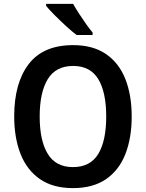

<svg xmlns="http://www.w3.org/2000/svg" viewBox="-20 -957 750 987"><path d="M657 -358Q657 -248 624.5 -165Q592 -82 525 -36Q458 10 355 10Q252 10 185 -36.5Q118 -83 85.5 -166Q53 -249 53 -359Q53 -530 127.5 -627.5Q202 -725 356 -725Q458 -725 525 -679Q592 -633 624.5 -550.5Q657 -468 657 -358ZM184 -358Q184 -234 225.5 -166Q267 -98 355 -98Q444 -98 485 -165.5Q526 -233 526 -358Q526 -483 485 -550.5Q444 -618 356 -618Q267 -618 225.5 -550Q184 -482 184 -358ZM356 -937Q368 -915 386 -887.5Q404 -860 422.5 -833.5Q441 -807 456 -790V-777H374Q351 -794 320 -822.5Q289 -851 260.5 -879.5Q232 -908 217 -927V-937Z"/></svg>

Font: Noto Sans Khmer UI SemiCondensed SemiBold
Style: Regular
Weight: 600
Width: 4
Designer: Danh Hong and the Monotype Design Team
Foundry: Monotype Imaging Inc.
Version: Version 2.002; ttfautohint (v1.8.4.7-5d5b)